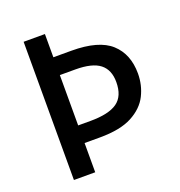

<svg xmlns="http://www.w3.org/2000/svg" viewBox="-129 -823 872 932"><g transform="rotate(-20 306.5 -357.0)"><path d="M564 -380Q564 -320 538 -268Q512 -216 451 -183.5Q390 -151 284 -151H205V0H95V-714H205V-594H298Q439 -594 501.5 -537Q564 -480 564 -380ZM269 -242Q363 -242 407 -273Q451 -304 451 -377Q451 -440 411.5 -471Q372 -502 285 -502H205V-242Z"/></g></svg>

Font: Noto Sans Kawi Medium
Style: Regular
Weight: 500
Designer: Fadhl Haqq
Version: Version 1.000